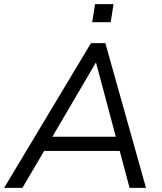

<svg xmlns="http://www.w3.org/2000/svg" viewBox="-39 -915 788 935"><path d="M-19 0 404 -705H474L672 0H592L544 -180H176L70 0ZM427 -609 216 -249H525L429 -609ZM410 -807 424 -895H514L500 -807Z"/></svg>

Font: Nunito Sans
Style: Italic
Weight: 400
Italic angle: -9°
Designer: Vernon Adams
Foundry: Vernon Adams
Version: Version 3.006; ttfautohint (v1.8.3)